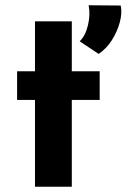

<svg xmlns="http://www.w3.org/2000/svg" viewBox="-20 -710 481 730"><path d="M113 -629H253V-439H359V-330H253V0H113V-330H45V-439H113ZM355 -505 283 -553Q305 -574 314.5 -614.5Q324 -655 317 -690L439 -689Q445 -661 435.5 -625.5Q426 -590 405.5 -557.5Q385 -525 355 -505Z"/></svg>

Font: Josefin Sans Thin
Style: Bold
Weight: 700
Version: Version 2.000